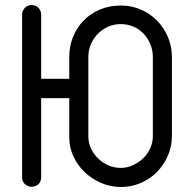

<svg xmlns="http://www.w3.org/2000/svg" viewBox="-20 -745 745 765"><path d="M68 -687Q68 -702 79 -713.5Q90 -725 106 -725Q123 -725 133.5 -713.5Q144 -702 144 -687V-431H256V-518Q256 -561 271 -598Q286 -635 313 -663Q340 -691 378 -707Q416 -723 462 -723Q504 -723 541 -707Q578 -691 605.5 -663Q633 -635 649 -597.5Q665 -560 665 -517V-204Q665 -162 649 -125Q633 -88 605.5 -60Q578 -32 541 -16Q504 0 462 0Q420 0 383 -16Q346 -32 317.5 -59Q289 -86 272.5 -122Q256 -158 256 -197V-354H144V-39Q144 -22 133.5 -11.5Q123 -1 106 -1Q90 -1 79 -11.5Q68 -22 68 -39ZM332 -202Q332 -176 342.5 -153.5Q353 -131 371 -113.5Q389 -96 412 -86Q435 -76 461 -76Q486 -76 509 -86.5Q532 -97 550 -114Q568 -131 578.5 -154Q589 -177 589 -203V-518Q589 -545 579 -569Q569 -593 552 -611Q535 -629 511.5 -639Q488 -649 461 -649Q434 -649 410.5 -638.5Q387 -628 369.5 -610Q352 -592 342 -568.5Q332 -545 332 -518Z"/></svg>

Font: VDS Compensated
Style: Light
Weight: 300
Designer: artmaker
Foundry: artmaker
Version: Version 1.000 2012 initial release